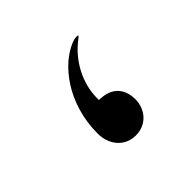

<svg xmlns="http://www.w3.org/2000/svg" viewBox="-76 -338 426 426"><g transform="rotate(-45 137.0 -125.0)"><path d="M137.7 -0.5C172.4 -0.5 193.8 -27.3 193.8 -58.6C193.8 -80.1 184.6 -110.8 142.1 -113.8L135.3 -114.3V-121.1C135.7 -166 159.2 -212.4 198.2 -241.7C201.7 -244.1 203.6 -246.1 204.6 -248C199.7 -249.5 193.4 -249 185.1 -245.6C135.7 -226.6 80.6 -158.2 80.6 -63.5C80.6 -28.8 102.5 -0.5 137.7 -0.5Z"/></g></svg>

Font: Sahel Light
Style: Regular
Weight: 300
Foundry: Saber Rastikerdar (saber.rastikerdar@gmail.com)
Version: Version 3.4.0